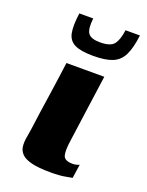

<svg xmlns="http://www.w3.org/2000/svg" viewBox="-118 -650 546 715"><g transform="rotate(20 155.5 -292.5)"><path d="M239 -399Q230 -333 220.5 -266Q211 -199 202 -132Q196 -92 201 -73Q206 -54 239 -54Q246 -54 254 -56Q262 -58 265 -60L257 -5Q250 -4 229.5 0Q209 4 173 4Q124 4 96.5 -3Q69 -10 57 -22.5Q45 -35 43 -51Q41 -67 44 -85Q47 -103 50 -122Q54 -153 59.5 -191.5Q65 -230 71 -269.5Q77 -309 81.5 -343Q86 -377 89 -399Q127 -399 164 -399Q201 -399 239 -399ZM173 -458Q124 -458 99.5 -470Q75 -482 69.5 -510.5Q64 -539 71 -589H126Q121 -546 132.5 -530Q144 -514 180 -514Q221 -514 235 -532Q249 -550 254 -589H311Q305 -538 291 -509.5Q277 -481 249.5 -469.5Q222 -458 173 -458Z"/></g></svg>

Font: Genos
Style: Bold Italic
Weight: 700
Italic angle: -8°
Version: Version 1.010